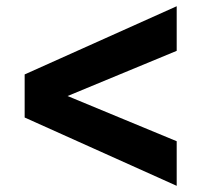

<svg xmlns="http://www.w3.org/2000/svg" viewBox="-20 -605 634 616"><path d="M59.1 -366.2 546.9 -585V-441.9L196.8 -296.9L546.9 -151.9V-8.8L59.1 -228Z"/></svg>

Font: Human Sans
Style: Bold
Weight: 700
Designer: Tim Radville
Foundry: Continuum
Version: Version 1.000;FEAKit 1.0